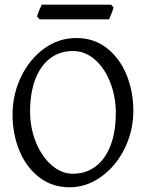

<svg xmlns="http://www.w3.org/2000/svg" viewBox="-20 -794 640 829"><path d="M34.2 -298.8Q34.2 -386.2 71 -462.6Q107.9 -539.1 170.9 -584.5Q233.9 -629.9 309.1 -629.9Q386.2 -629.9 442.1 -585.7Q498 -541.5 526.9 -469.7Q555.7 -397.9 555.7 -315.9Q555.7 -229 518.1 -152.8Q480.5 -76.7 417 -31Q353.5 14.6 280.8 14.6Q205.1 14.6 149.2 -28.6Q93.3 -71.8 63.7 -143.6Q34.2 -215.3 34.2 -298.8ZM109.9 -313Q109.9 -241.2 135.3 -179.2Q160.6 -117.2 203.1 -80.6Q245.6 -43.9 294.9 -43.9Q349.6 -43.9 391.4 -74.2Q433.1 -104.5 456.5 -163.8Q480 -223.1 480 -307.1Q480 -375 456.5 -436.5Q433.1 -498 390.6 -535.9Q348.1 -573.7 294.9 -573.7Q237.8 -573.7 196 -541.7Q154.3 -509.8 132.1 -450.9Q109.9 -392.1 109.9 -313ZM150.9 -710.4 140.1 -722.7Q142.1 -732.4 148.2 -747.3Q154.3 -762.2 160.2 -773.9H459.5L470.2 -762.2Q467.8 -751 460.2 -732.7Q452.6 -714.4 451.2 -710.4Z"/></svg>

Font: David Libre
Style: Regular
Weight: 400
Version: Version 1.000